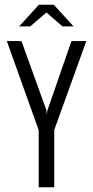

<svg xmlns="http://www.w3.org/2000/svg" viewBox="-20 -794 394 814"><path d="M144 0V-242L9 -620H71L177 -326L178 -311H179L181 -326L283 -620H346L210 -243V0ZM61 -682 145 -774H208L292 -682H245L177 -741L108 -682Z"/></svg>

Font: Smooch Sans Medium
Style: Regular
Weight: 500
Designer: Robert E. Leuschke
Foundry: Robert E. Leuschke
Version: Version 1.010; ttfautohint (v1.8.3)